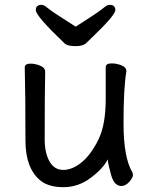

<svg xmlns="http://www.w3.org/2000/svg" viewBox="-20 -755 630 799"><path d="M147.9 -3.9Q85.9 -54.7 85.9 -170.9Q85.9 -367.7 83 -474.1Q83 -490.2 106.9 -490.2Q126 -490.2 147 -481.7Q168 -473.1 168 -456.1Q166 -368.2 166 -174.8Q166 -118.7 186 -83.3Q206.1 -47.9 243.2 -47.9Q281.2 -47.9 320.1 -79.8Q358.9 -111.8 389.4 -173.8Q419.9 -235.8 419.9 -341.8V-475.1Q419.9 -491.2 444.8 -491.2Q464.8 -491.2 485.4 -483.2Q505.9 -475.1 505.9 -458Q493.7 -384.8 494.1 -241.2Q494.1 -99.1 530.8 -38.1Q532.7 -34.2 533.2 -25.9Q533.2 -16.1 518.1 1.5Q502.9 19 484.9 19Q455.1 19 442.1 -27.6Q429.2 -74.2 428.2 -91.8Q410.2 -54.7 358.2 -15.4Q306.2 23.9 244.1 23.9Q182.1 23.9 147.9 -3.9ZM294.9 -563Q262.7 -563 250 -573.2Q128.9 -688.5 128.9 -712.9Q128.9 -734.9 152.8 -734.9Q162.6 -734.9 178.7 -721.4Q194.8 -708 229 -686.5Q263.2 -665 294.9 -644Q327.1 -665 360.6 -686.5Q394 -708 409.9 -721.4Q425.8 -734.9 436 -734.9Q460 -734.9 460 -712.9Q460 -692.9 372.1 -607.9Q352.1 -588.9 338.9 -575.9Q325.7 -563 294.9 -563Z"/></svg>

Font: LXGW WenKai Screen R
Style: Regular
Weight: 400
Designer: Fontworks Inc.
Version: Version 1.235;May 31, 2022